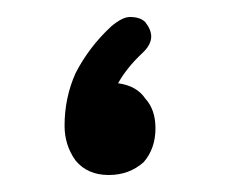

<svg xmlns="http://www.w3.org/2000/svg" viewBox="-20 -279 266 226"><path d="M69 -193Q56 -164 56 -131Q56 -108 69 -90Q83 -73 108 -73Q132 -73 149 -88Q163 -104 163 -128Q163 -150 151 -163Q141 -178 119 -181Q129 -199 147 -216Q158 -226 158 -236Q158 -244 151 -253Q145 -259 133 -259Q124 -259 111 -248Q85 -224 69 -193Z"/></svg>

Font: Sangu Suruhee
Style: Regular
Weight: 400
Designer: Hasan Shazil
Foundry: Thaana Type Foundry
Version: Version 1.010